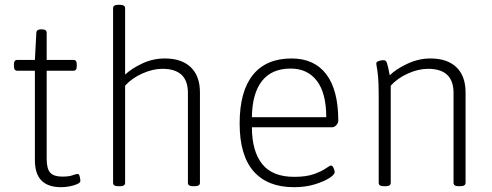

<svg xmlns="http://www.w3.org/2000/svg" viewBox="-20 -772 2043 798"><path d="M234 6Q180 6 152.5 -21.5Q125 -49 125 -107V-478H52Q38 -478 38 -496V-505Q38 -523 52 -523H125L131 -636Q132 -650 150 -650H154Q174 -650 174 -636V-523H285Q299 -523 299 -505V-496Q299 -478 285 -478H174V-112Q174 -70 189 -54Q204 -38 238 -38Q267 -38 281.5 -43.5Q296 -49 303 -49Q309 -49 311.5 -37.5Q314 -26 314 -20Q314 -13 301 -7Q288 -1 269.5 2.5Q251 6 234 6Z M472 2Q450 2 450 -12V-738Q450 -752 472 -752H478Q500 -752 500 -738V-462Q528 -488 572 -508.5Q616 -529 665 -529Q735 -529 773 -492.5Q811 -456 811 -388V-12Q811 2 788 2H783Q761 2 761 -12V-386Q761 -486 655 -486Q615 -486 571.5 -466.5Q528 -447 500 -416V-12Q500 2 478 2Z M1202 6Q1092 6 1034 -60Q976 -126 976 -259Q976 -392 1031 -460.5Q1086 -529 1192 -529Q1286 -529 1336 -463.5Q1386 -398 1386 -270Q1386 -261 1378 -252Q1370 -243 1360 -243H1027Q1027 -144 1069.5 -90.5Q1112 -37 1203 -37Q1253 -37 1285 -48.5Q1317 -60 1334 -72Q1351 -84 1356 -84Q1362 -84 1366.5 -73.5Q1371 -63 1371 -57Q1371 -46 1348 -31.5Q1325 -17 1287 -5.5Q1249 6 1202 6ZM1027 -285H1336Q1336 -385 1297 -436Q1258 -487 1188 -487Q1109 -487 1068.5 -435Q1028 -383 1027 -285Z M1576 2Q1554 2 1554 -12V-373Q1554 -424 1551.5 -451Q1549 -478 1546.5 -490.5Q1544 -503 1544 -509Q1544 -515 1554.5 -518.5Q1565 -522 1574 -522Q1584 -522 1588 -511Q1592 -500 1600 -459Q1626 -485 1673 -507Q1720 -529 1769 -529Q1839 -529 1877 -492.5Q1915 -456 1915 -388V-12Q1915 2 1892 2H1887Q1865 2 1865 -12V-386Q1865 -486 1759 -486Q1719 -486 1675.5 -466.5Q1632 -447 1604 -416V-12Q1604 2 1582 2Z"/></svg>

Font: Asap ExtraLight
Style: Regular
Weight: 200
Designer: Pablo Cosgaya
Foundry: Omnibus-Type
Version: Version 3.001; ttfautohint (v1.8.4.7-5d5b)